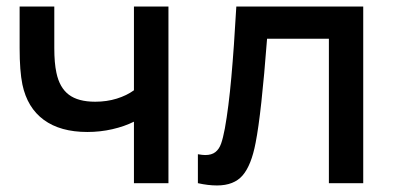

<svg xmlns="http://www.w3.org/2000/svg" viewBox="-20 -560 1200 587"><path d="M389.5 -188Q360.5 -173.5 323.5 -165Q286.5 -156.5 247 -156.5Q164.5 -156.5 114 -193.5Q63.5 -230.5 48.5 -301.5Q40 -343 40 -413V-540H146V-413Q146 -367 152.5 -337.5Q162 -292 190.5 -270.5Q219 -249 271 -249Q306.5 -249 337 -258.5Q367.5 -268 389.5 -284V-540H495V0H389.5Z M585 -88.5Q599 -86 607.5 -86Q627 -86 638.5 -95Q650 -104 656 -121Q662 -138 667.5 -167.5Q679 -231.5 687.2 -323Q695.5 -414.5 702.5 -540H1090.5V0H985.5V-441.5H796.5Q779 -212 761.5 -123.5Q748.5 -55 722 -24Q695.5 7 643.5 7Q616 7 585 0Z"/></svg>

Font: Hauora SemiBold
Style: Regular
Weight: 600
Designer: Wayne Shih
Foundry: WCYS
Version: Version 1.001